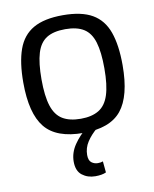

<svg xmlns="http://www.w3.org/2000/svg" viewBox="-85 -611 716 893"><g transform="rotate(-10 272.5 -164.0)"><path d="M38 -269Q38 -364 60 -425.5Q82 -487 133.5 -516.5Q185 -546 273 -546Q361 -546 412 -516.5Q463 -487 485 -425.5Q507 -364 507 -269Q507 -123 453 -56.5Q399 10 273 10Q146 10 92 -56.5Q38 -123 38 -269ZM124 -269Q124 -190 139 -143.5Q154 -97 187 -77Q220 -57 273 -57Q325 -57 358 -77Q391 -97 406 -143.5Q421 -190 421 -269Q421 -346 407 -392.5Q393 -439 360.5 -459.5Q328 -480 273 -480Q217 -480 184.5 -459.5Q152 -439 138 -392.5Q124 -346 124 -269ZM293 218Q257 218 231 198Q205 178 205 134Q205 92 230.5 54.5Q256 17 293 -12L340 -2Q309 24 290.5 52.5Q272 81 272 114Q272 140 285 150Q298 160 315 160Q329 160 339 156L344 209Q325 218 293 218Z"/></g></svg>

Font: Georama
Style: Regular
Weight: 400
Designer: Jean-Baptiste Levee
Foundry: Production Type
Version: Version 1.000